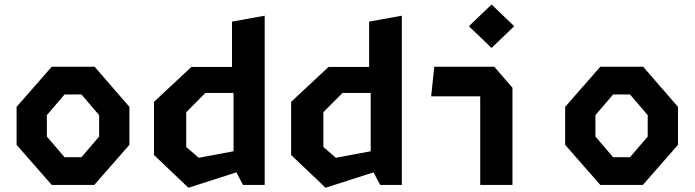

<svg xmlns="http://www.w3.org/2000/svg" viewBox="-20 -836 3140 868"><path d="M55 -181.2V-352.9L213.8 -534.2H407.8L565 -352.9V-181.2L406.2 0H213.8ZM348.2 -125.2 428.2 -218.8V-315.4L348.2 -408.9H271.8L191.8 -315.4V-218.8L271.8 -125.2Z M1035.8 -81.3V-446.1L1028.8 -473.7V-738.3L1176.6 -765V0H1078.7ZM1104.3 -415.9H908.4L821.9 -328.7V-171.6L878.2 -122.8L1104.3 -164.9V-74.7L831.8 12.8L676.2 -135.2V-375.6L845.2 -533.3H1104.3Z M1655.8 -81.3V-446.1L1648.8 -473.7V-738.3L1796.6 -765V0H1698.7ZM1724.3 -415.9H1528.4L1441.9 -328.7V-171.6L1498.2 -122.8L1724.3 -164.9V-74.7L1451.8 12.8L1296.2 -135.2V-375.6L1465.2 -533.3H1724.3Z M2151 -426.5 2179.4 -400.6H1929.2L1943.3 -534.2H2214.6L2296.8 -439.2V0H2151ZM2099.7 -717.6 2202.3 -815.5 2304.6 -717.6 2202.3 -619.2Z M2535 -181.2V-352.9L2693.8 -534.2H2887.8L3045 -352.9V-181.2L2886.2 0H2693.8ZM2828.2 -125.2 2908.2 -218.8V-315.4L2828.2 -408.9H2751.8L2671.8 -315.4V-218.8L2751.8 -125.2Z"/></svg>

Font: Monaspace Krypton Var ExLight
Style: Regular
Weight: 200
Designer: Riley Cran and the Lettermatic Team
Version: Version 1.200 (Monaspace Krypton Var)